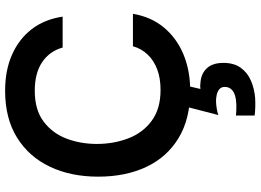

<svg xmlns="http://www.w3.org/2000/svg" viewBox="-154 -602 1019 751"><g transform="rotate(-90 355.5 -226.5)"><path d="M376 8Q266 8 191 -37.5Q116 -83 78 -164Q40 -245 40 -352Q40 -459 79 -541Q118 -623 193 -669.5Q268 -716 376 -716Q456 -716 517 -689Q578 -662 616.5 -612.5Q655 -563 666 -491H545Q531 -542 488 -571Q445 -600 376 -600Q301 -600 255 -565Q209 -530 188.5 -475Q168 -420 168 -357Q168 -292 189.5 -235Q211 -178 258 -143Q305 -108 379 -108Q425 -108 459.5 -121Q494 -134 517.5 -158.5Q541 -183 550 -216H677Q665 -145 623.5 -95Q582 -45 518.5 -18.5Q455 8 376 8ZM348 262Q328 263 311.5 262.5Q295 262 279 260V187Q301 189 321 188.5Q341 188 356.5 183.5Q372 179 381.5 169Q391 159 391 143Q391 129 381.5 121.5Q372 114 359.5 111.5Q347 109 337 109Q324 109 308 111.5Q292 114 281 118L318 -25H400L383 48Q389 47 395 47Q401 47 406 48Q442 50 463.5 72.5Q485 95 485 138Q485 179 466 205.5Q447 232 415.5 245.5Q384 259 348 262Z"/></g></svg>

Font: Onest SemiBold
Style: Regular
Weight: 600
Designer: Dmitri Voloshin, Andrey Kudryavtsev
Foundry: Dmitri Voloshin, Andrey Kudryavtsev
Version: Version 1.000;gftools[0.9.33]